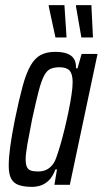

<svg xmlns="http://www.w3.org/2000/svg" viewBox="-20 -720 400 748"><path d="M105 8Q74 8 53.5 1Q33 -6 23.5 -24Q14 -42 14 -74Q14 -106 20 -150Q26 -194 38 -254Q54 -332 68 -383.5Q82 -435 99 -464.5Q116 -494 139 -506Q162 -518 195 -518Q222 -518 240.5 -511.5Q259 -505 268 -491Q277 -477 276 -454H282L298 -510H360L252 0H192L202 -60H196Q185 -31 169.5 -16.5Q154 -2 137.5 3Q121 8 105 8ZM128 -52Q147 -52 160.5 -58.5Q174 -65 184.5 -78Q195 -91 202 -114Q208 -131 216 -158.5Q224 -186 232 -219Q240 -252 247 -286Q254 -320 258.5 -350Q263 -380 263 -400Q263 -432 251 -445Q239 -458 212 -458Q192 -458 177.5 -452Q163 -446 152 -425.5Q141 -405 130.5 -364.5Q120 -324 105 -255Q93 -194 86.5 -157Q80 -120 80 -99Q80 -79 85 -69Q90 -59 100.5 -55.5Q111 -52 128 -52ZM196 -574 170 -695V-700H231L239 -578V-574ZM297 -574 276 -695V-700H336L342 -578V-574Z"/></svg>

Font: Saira UltraCondensed Medium
Style: Italic
Weight: 500
Width: 1
Italic angle: -12°
Designer: Hector Gatti with collaboration of the Omnibus-Type team
Foundry: Omnibus-Type
Version: Version 1.101